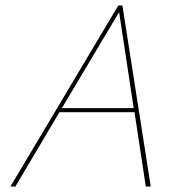

<svg xmlns="http://www.w3.org/2000/svg" viewBox="-20 -678 665 698"><path d="M469 -270H196L36 0H18L410 -658H425L528 0H510ZM466 -285 413 -634 205 -285Z"/></svg>

Font: Ysabeau Thin
Style: Italic
Weight: 200
Italic angle: -12°
Designer: Christian Thalmann (Catharsis Fonts)
Version: Version 0.003